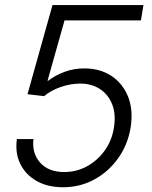

<svg xmlns="http://www.w3.org/2000/svg" viewBox="-20 -748 616 777"><path d="M235.4 9.8Q172.9 9.8 128.2 -15.6Q83.5 -41 62 -85Q40.5 -128.9 48.3 -185.1H115.2Q108.9 -127.4 142.6 -89.6Q176.3 -51.8 240.2 -51.8Q289.1 -51.8 331.5 -74.7Q374 -97.7 403.3 -138.2Q432.6 -178.7 440.9 -230.5Q449.7 -284.2 434.6 -324.2Q419.4 -364.3 385.5 -387Q351.6 -409.7 304.2 -409.7Q265.6 -409.7 225.3 -395.8Q185.1 -381.8 158.7 -358.9L91.3 -366.7L192.4 -727.5H560.5L550.3 -665.5H241.2L172.4 -421.4H175.3Q203.6 -443.4 241.5 -457.3Q279.3 -471.2 320.8 -471.2Q385.3 -471.2 431.4 -440.4Q477.5 -409.7 498.8 -355.5Q520 -301.3 508.3 -230Q496.6 -161.1 457.5 -106.7Q418.5 -52.2 360.8 -21.2Q303.2 9.8 235.4 9.8Z"/></svg>

Font: Inter 16pt Light
Style: Italic
Weight: 300
Italic angle: -9.3988°
Version: Version 4.001;git-66647c0bb